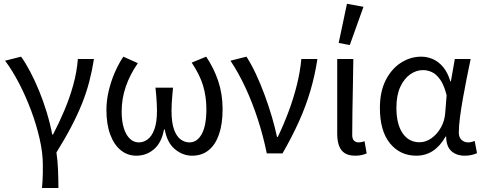

<svg xmlns="http://www.w3.org/2000/svg" viewBox="-20 -790 2491 989"><path d="M196.4 178.5Q198.2 156.6 199.2 139.4Q200.3 122.2 200.5 103.5Q200.6 84.9 200.6 58Q200.6 -2.3 184.2 -74.7Q167.8 -147.2 140 -221.5Q112.1 -295.9 77.4 -362.4Q42.7 -429 6.1 -477.3L88.6 -498.1Q111.4 -466.6 135.1 -421.7Q158.9 -376.9 180.9 -323.4Q202.9 -269.8 220.6 -211.7Q238.3 -153.6 249.1 -96.9H253.1Q285 -158.2 311.9 -222.1Q338.9 -285.9 357.3 -352.1Q375.6 -418.4 381.2 -486.1H464Q454.2 -424.6 439.6 -368.8Q425.1 -313 402.7 -257Q380.3 -201.1 348.3 -139.6Q316.3 -78.1 270.7 -4.6Q277.2 38.3 279 87.4Q280.9 136.5 280.9 178.5Z M682.2 12Q637.3 12 602.6 -15.8Q568 -43.5 548.1 -96.3Q528.2 -149.1 528.2 -224Q528.2 -270.7 539.4 -319.4Q550.6 -368.2 570.3 -414.2Q589.9 -460.2 615.3 -498.1L690.1 -464.6Q649.2 -405.9 628 -343.9Q606.7 -281.8 606.7 -216.3Q606.7 -141.8 631 -99.1Q655.3 -56.5 695.9 -56.5Q719.1 -56.5 740.4 -72Q761.8 -87.5 775.2 -123.8Q788.6 -160 788.6 -220.3Q788.6 -238.6 787.5 -256.5Q786.5 -274.4 785.1 -294.5Q783.6 -314.7 780.9 -338.4H871.2Q869.1 -314.7 867.3 -294.5Q865.6 -274.4 864.5 -256.5Q863.5 -238.6 863.5 -220.3Q863.5 -157.8 876.8 -121.9Q890.2 -86.1 911.3 -71.3Q932.4 -56.5 955.2 -56.5Q995.9 -56.5 1019.5 -100.1Q1043.1 -143.7 1043.1 -227.5Q1043.1 -292.6 1025.9 -349.4Q1008.7 -406.2 967.4 -467.4L1042 -498.1Q1081.6 -439.7 1104.1 -372.4Q1126.6 -305.2 1126.6 -228.2Q1126.6 -151.7 1108.2 -98.2Q1089.8 -44.6 1054.8 -16.3Q1019.8 12 969.7 12Q921 12 880.9 -21.6Q840.8 -55.1 828.7 -122.7H824.7Q812.3 -55.1 773.4 -21.6Q734.5 12 682.2 12Z M1354.2 0Q1336.1 -89.2 1308.1 -175.4Q1280.1 -261.6 1244.4 -338.5Q1208.6 -415.4 1167.1 -477.3L1249.6 -498.1Q1274.5 -459.5 1298.3 -408.6Q1322.2 -357.7 1342.9 -301.5Q1363.6 -245.4 1380.1 -189.6Q1396.5 -133.9 1406.9 -84.6H1410.9Q1440.9 -146.8 1466.3 -214.7Q1491.8 -282.6 1509 -351.7Q1526.3 -420.7 1532.2 -486.1H1615Q1602.1 -401.5 1578.9 -322.7Q1555.7 -243.9 1520.2 -164.8Q1484.7 -85.8 1435.3 0Z M1810 12Q1776.1 12 1755.8 -1.1Q1735.5 -14.1 1726.3 -39.6Q1717 -65 1717 -101.4V-486.1H1800Q1799.3 -420.4 1797.9 -352.4Q1796.4 -284.5 1795.4 -219.2Q1794.3 -153.8 1794.3 -95.4Q1794.3 -74.8 1803.4 -65.7Q1812.5 -56.5 1828.2 -56.5Q1834.8 -56.5 1842.1 -58Q1849.4 -59.5 1857.7 -62.5L1868.8 0.3Q1857.8 4.8 1844 8.4Q1830.2 12 1810 12ZM1781.7 -557.8 1724.6 -568.9 1767.2 -770.4 1852.3 -755Z M2124.5 12Q2041 12 1988.9 -51.5Q1936.9 -115.1 1936.9 -234.2Q1936.9 -318.1 1966.8 -376.9Q1996.7 -435.7 2045.3 -466.9Q2094 -498.1 2150.1 -498.1Q2180.2 -498.1 2209.4 -485.6Q2238.6 -473.1 2262.3 -445.1Q2285.9 -417.1 2299.8 -370.9H2302.5L2322.8 -486.1H2404.3Q2394.3 -438.1 2383.8 -385.6Q2373.2 -333.1 2364.2 -281.8Q2355.1 -230.4 2349.3 -185.4Q2343.4 -140.4 2343.4 -106.8Q2343.4 -82.4 2357.5 -69.5Q2371.6 -56.5 2391.4 -56.5Q2399.6 -56.5 2408.6 -58.6Q2417.5 -60.7 2425.3 -63.7L2437.1 -0.9Q2427.1 3.5 2411.3 7.8Q2395.6 12 2373.9 12Q2330.9 12 2304.7 -12.1Q2278.5 -36.2 2278.2 -86.8H2275.4Q2219.6 12 2124.5 12ZM2141.2 -57.2Q2173.1 -57.2 2202.2 -77.7Q2231.4 -98.3 2250.9 -132.7Q2270.4 -167.1 2273.3 -207.9L2280.6 -299.5Q2267.2 -352.3 2247.2 -380.3Q2227.2 -408.4 2204.6 -418.6Q2181.9 -428.9 2159.1 -428.9Q2124 -428.9 2092.8 -407Q2061.6 -385 2041.7 -342.1Q2021.9 -299.2 2021.9 -234.9Q2021.9 -150.9 2053.7 -104Q2085.5 -57.2 2141.2 -57.2Z"/></svg>

Font: Source Sans 3 Variable
Style: Regular
Weight: 200
Designer: Paul D. Hunt
Foundry: Adobe Systems Incorporated
Version: Version 3.026